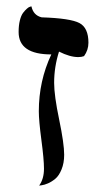

<svg xmlns="http://www.w3.org/2000/svg" viewBox="-20 -577 329 599"><path d="M117.2 -50.8Q117.2 -79.6 109.1 -140.4Q101.1 -201.2 101.1 -230Q101.1 -324.2 140.1 -407.2Q38.1 -407.2 38.1 -477.1Q38.1 -498 42 -513.4Q45.9 -528.8 52 -536.9Q58.1 -544.9 64 -550Q69.8 -555.2 74.2 -556.2L78.1 -557.1Q84 -529.3 109.9 -522.9Q199.7 -520 227.8 -505.1Q255.9 -490.2 255.9 -443.8Q255.9 -420.9 242.2 -401.9Q234.4 -398.9 224.1 -398.9Q198.2 -398.9 164.1 -416Q148.9 -368.2 148.9 -318.8Q148.9 -278.8 164.6 -203.9Q180.2 -128.9 180.2 -94.2Q180.2 -68.4 172.1 -48.6Q164.1 -28.8 152.6 -19.3Q141.1 -9.8 129.6 -4.9Q118.2 0 109.9 1L102.1 2Q117.2 -18.6 117.2 -50.8Z"/></svg>

Font: Linux Libertine
Style: Regular
Weight: 400
Designer: Philipp H. Poll
Foundry: Philipp H. Poll
Version: Version 5.3.0 ; ttfautohint (v0.9)